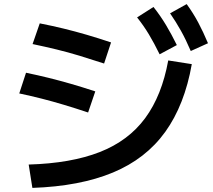

<svg xmlns="http://www.w3.org/2000/svg" viewBox="-20 -875 1040 937"><path d="M120 -72Q327 -78 467 -133Q607 -188 688.5 -298.5Q770 -409 801 -580L916 -562Q881 -363 786.5 -231.5Q692 -100 531 -33Q370 34 138 42ZM410 -326Q347 -347 292 -363.5Q237 -380 184 -393.5Q131 -407 74 -419L107 -520Q165 -508 217.5 -495Q270 -482 325.5 -466Q381 -450 445 -429ZM488 -565Q424 -586 368 -603Q312 -620 256.5 -633.5Q201 -647 139 -660L174 -761Q235 -749 290.5 -735.5Q346 -722 402.5 -705.5Q459 -689 522 -668ZM759 -610Q732 -665 706.5 -707.5Q681 -750 649 -790L729 -841Q763 -798 790 -753Q817 -708 843 -655ZM911 -626Q887 -682 863 -725Q839 -768 810 -810L891 -855Q923 -811 947.5 -765Q972 -719 995 -664Z"/></svg>

Font: M PLUS 2 SemiBold
Style: Regular
Weight: 600
Designer: Coji Morishita
Foundry: UNDERFOREST DESIGN
Version: Version 1.001